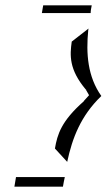

<svg xmlns="http://www.w3.org/2000/svg" viewBox="-20 -630 417 720"><path d="M324 -610H142L137 -581H320C320 -590 322 -600 324 -610ZM40 34 34 70H216C218 60 220 46 223 34ZM360 -270C309 -342 302 -428 311 -518L312 -523L249 -474C242 -423 238 -370 302 -294H303V-292L314 -273L295 -252L294 -250C210 -176 195 -126 186 -73L232 -23C251 -112 283 -196 360 -270Z"/></svg>

Font: Charger Static
Style: 2Obl
Weight: 1000
Designer: Jasper
Foundry: KineticPlasma Fonts/Cannot Into Space Fonts
Version: Version 1.1